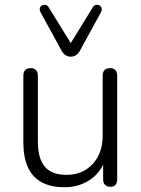

<svg xmlns="http://www.w3.org/2000/svg" viewBox="-20 -778 593 806"><path d="M251 8Q193 8 154.5 -13Q116 -34 97 -76Q78 -118 78 -180V-460Q78 -476 86 -484Q94 -492 109 -492Q123 -492 131 -484Q139 -476 139 -460V-183Q139 -113 168 -78.5Q197 -44 259 -44Q327 -44 369 -89.5Q411 -135 411 -209V-460Q411 -476 419 -484Q427 -492 442 -492Q456 -492 464 -484Q472 -476 472 -460V-25Q472 6 443 6Q429 6 421 -2Q413 -10 413 -25V-124L425 -117Q406 -56 359 -24Q312 8 251 8ZM277 -540Q265 -540 255 -546.5Q245 -553 238 -566L150 -727Q145 -737 147.5 -744.5Q150 -752 157 -755.5Q164 -759 171.5 -757.5Q179 -756 184 -748L277 -597L370 -748Q375 -756 382.5 -757.5Q390 -759 397 -755.5Q404 -752 406.5 -744.5Q409 -737 404 -727L316 -566Q309 -553 299 -546.5Q289 -540 277 -540Z"/></svg>

Font: Nunito ExtraLight Light
Style: Regular
Weight: 300
Version: Version 3.602